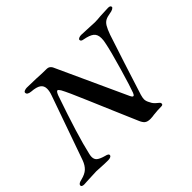

<svg xmlns="http://www.w3.org/2000/svg" viewBox="-143 -908 1165 1165"><g transform="rotate(-45 439.0 -325.5)"><path d="M-12 -9Q-11 -17 -3.5 -21.5Q4 -26 18 -29Q55 -38 74.5 -56Q94 -74 106 -106L251 -517Q261 -544 261 -566Q261 -592 242 -605.5Q223 -619 181 -622Q149 -625 149 -643Q149 -650 158.5 -654Q168 -658 178 -658Q201 -658 259 -656Q304 -653 345 -653Q365 -653 377 -633L585 -179Q587 -174 591 -169Q595 -164 599 -164Q603 -164 606 -168.5Q609 -173 612 -180Q625 -213 660.5 -334.5Q696 -456 707 -514Q711 -531 711 -550Q711 -582 692 -597.5Q673 -613 629 -621Q608 -624 609 -637Q609 -643 618 -647Q627 -651 638 -651Q647 -651 707 -648Q739 -646 749 -646Q775 -646 800 -649Q857 -652 869 -652Q890 -652 890 -639Q890 -633 879.5 -627.5Q869 -622 854 -620Q828 -616 813 -608Q798 -600 787 -582Q776 -564 763 -528Q739 -457 702.5 -343Q666 -229 637 -138Q631 -117 631 -105Q631 -88 643 -68Q651 -49 670 -34Q675 -30 682 -24Q689 -18 689 -12Q689 -5 685 -2.5Q681 0 673 0Q641 0 607 4Q601 5 593 6Q585 7 574 7Q550 7 537.5 -3Q525 -13 515 -38Q498 -76 449 -192Q438 -217 386 -340Q334 -463 314 -499Q304 -515 298 -515Q290 -515 280 -490Q191 -234 162 -105Q159 -92 159 -82Q159 -61 173.5 -49.5Q188 -38 221 -29Q249 -23 245 -10Q244 -4 235.5 -0.5Q227 3 216 3Q185 3 155 1Q133 -1 119 -1Q109 -1 46 2L9 4Q-1 4 -7 0.5Q-13 -3 -12 -9Z"/></g></svg>

Font: EB Garamond SemiBold
Style: Italic
Weight: 600
Italic angle: -17.2°
Designer: Georg Duffner and Octavio Pardo
Foundry: Georg Duffner
Version: Version 1.000